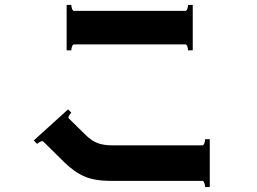

<svg xmlns="http://www.w3.org/2000/svg" viewBox="-20 -753 1040 778"><path d="M742 -733H761V-549H742Q742 -557 739 -565Q736 -573 731 -573H280Q275 -573 272 -565Q269 -557 269 -549H250V-733H269Q269 -725 272 -717Q275 -709 280 -709H731Q736 -709 739 -717Q742 -725 742 -733ZM429 -20Q365 -20 323.5 -37.5Q282 -55 240 -96L156 -179Q154 -181 151 -181Q144 -181 130 -170L117 -184L256 -310L269 -296Q263 -291 259.5 -284Q256 -277 259 -273L328 -205Q352 -182 376 -173Q400 -164 436 -164H800Q805 -164 808 -172.5Q811 -181 811 -189H830V5H811Q811 -3 808 -11.5Q805 -20 800 -20Z"/></svg>

Font: Aoboshi One
Style: Regular
Weight: 400
Designer: IKIMOJI
Foundry: Natsumi Matsuba
Version: Version 1.000; ttfautohint (v1.8.3)